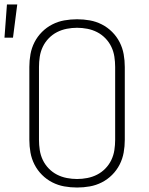

<svg xmlns="http://www.w3.org/2000/svg" viewBox="-44 -829 664 857"><path d="M300 8Q271 8 243 3Q215 -2 189.5 -15Q164 -28 143.5 -48.5Q123 -69 110 -94.5Q97 -120 92 -148Q87 -176 87 -205V-530Q87 -559 92 -587Q97 -615 110 -640.5Q123 -666 143.5 -686.5Q164 -707 189.5 -720Q215 -733 243 -738Q271 -743 300 -743Q329 -743 357 -738Q385 -733 410.5 -720Q436 -707 456.5 -686.5Q477 -666 490 -640.5Q503 -615 508 -587Q513 -559 513 -530V-205Q513 -176 508 -148Q503 -120 490 -94.5Q477 -69 456.5 -48.5Q436 -28 410.5 -15Q385 -2 357 3Q329 8 300 8ZM300 -30Q323 -30 346 -34.5Q369 -39 389.5 -49.5Q410 -60 426.5 -77Q443 -94 453 -115Q463 -136 466.5 -159Q470 -182 470 -205V-530Q470 -553 466.5 -576Q463 -599 453 -620Q443 -641 426.5 -658Q410 -675 389.5 -685.5Q369 -696 346 -700.5Q323 -705 300 -705Q277 -705 254 -700.5Q231 -696 210.5 -685.5Q190 -675 173.5 -658Q157 -641 147 -620Q137 -599 133.5 -576Q130 -553 130 -530V-205Q130 -182 133.5 -159Q137 -136 147 -115Q157 -94 173.5 -77Q190 -60 210.5 -49.5Q231 -39 254 -34.5Q277 -30 300 -30ZM-24 -661 -13 -809H33L14 -661Z"/></svg>

Font: Iosevka Aile Extralight
Style: Regular
Weight: 200
Designer: Belleve Invis
Foundry: Belleve Invis
Version: Version 31.1.0; ttfautohint (v1.8.4)